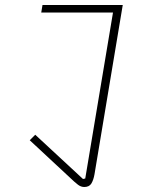

<svg xmlns="http://www.w3.org/2000/svg" viewBox="-20 -536 640 768"><path d="M317 212Q304 212 292 203Q280 194 257 172L99 25L121 3L312 180L321 178L432 -486H145L150 -516H471L358 161Q354 184 345.5 198Q337 212 317 212Z"/></svg>

Font: IBM Plex Mono ExtraLight
Style: Italic
Weight: 200
Italic angle: -9°
Monospace: yes
Designer: Mike Abbink, Paul van der Laan, Pieter van Rosmalen
Foundry: Bold Monday
Version: Version 2.3